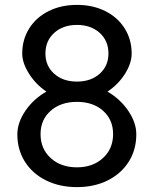

<svg xmlns="http://www.w3.org/2000/svg" viewBox="-20 -756 629 786"><path d="M443 -207Q443 -266 402 -302.5Q361 -339 295 -339Q229 -339 187.5 -302.5Q146 -266 146 -207Q146 -147 187.5 -109Q229 -71 295 -71Q360 -71 401.5 -109Q443 -147 443 -207ZM295 -422Q352 -422 388 -454Q424 -486 424 -537Q424 -589 388 -621.5Q352 -654 295 -654Q238 -654 202 -621.5Q166 -589 166 -537Q166 -486 202 -454Q238 -422 295 -422ZM538 -206Q538 -143 507 -94Q476 -45 421 -17.5Q366 10 295 10Q224 10 168.5 -17.5Q113 -45 82 -94Q51 -143 51 -206Q51 -254 84 -302.5Q117 -351 170 -381Q127 -410 99 -454Q71 -498 71 -537Q71 -594 99.5 -639.5Q128 -685 179 -710.5Q230 -736 295 -736Q360 -736 411 -710.5Q462 -685 490.5 -639.5Q519 -594 519 -537Q519 -497 491.5 -453.5Q464 -410 420 -381Q472 -351 505 -302.5Q538 -254 538 -206Z"/></svg>

Font: SUITE SemiBold
Style: Regular
Weight: 600
Designer: Sun
Foundry: Sun
Version: Version 2.040